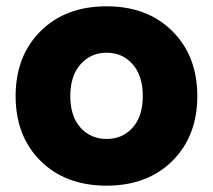

<svg xmlns="http://www.w3.org/2000/svg" viewBox="-20 -585 679 612"><path d="M319.8 6.8Q189 6.8 109.4 -72Q29.8 -150.9 29.8 -278.8Q29.8 -406.7 109.4 -485.8Q189 -564.9 319.8 -564.9Q449.7 -564.9 529.3 -485.8Q608.9 -406.7 608.9 -278.8Q608.9 -150.9 529.3 -72Q449.7 6.8 319.8 6.8ZM435.1 -278.8Q435.1 -343.8 402.6 -380.4Q370.1 -417 319.8 -417Q269.5 -417 236.8 -380.1Q204.1 -343.3 204.1 -278.8Q204.1 -214.4 236.6 -178.2Q269 -142.1 319.8 -142.1Q370.6 -142.1 402.8 -178.2Q435.1 -214.4 435.1 -278.8Z"/></svg>

Font: Biathlonist
Style: Bold
Weight: 700
Designer: Go4gold
Foundry: Go4gold
Version: Version 3.010;FEAKit 1.0